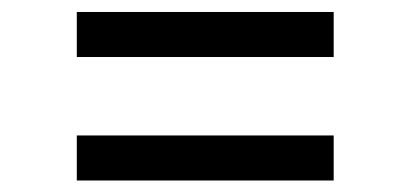

<svg xmlns="http://www.w3.org/2000/svg" viewBox="-20 -448 699 327"><path d="M110.8 -140.6V-217.3H548.3V-140.6ZM548.3 -427.6V-350.9H110.8V-427.6Z"/></svg>

Font: Inter P
Style: Regular
Weight: 400
Designer: Rasmus Andersson
Foundry: rsms
Version: Version 3.018;git-588b23468